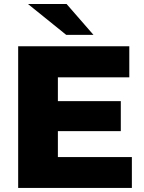

<svg xmlns="http://www.w3.org/2000/svg" viewBox="-20 -929 712 949"><path d="M69.8 0V-700.2H619.1V-546.9H266.1V-429.2H577.1V-280.8H266.1V-152.8H631.8V0ZM307.1 -756.8 118.2 -909.2H309.1L441.9 -756.8Z"/></svg>

Font: Montserrat ExtraBold
Style: Regular
Weight: 800
Designer: Julieta Ulanovsky
Foundry: Julieta Ulanovsky
Version: Version 9.000